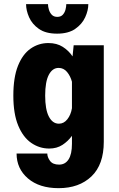

<svg xmlns="http://www.w3.org/2000/svg" viewBox="-20 -724 590 950"><path d="M223.5 11Q175 11 134.5 -17Q94 -45 70 -103Q46 -161 46 -251Q46 -341 69 -398.5Q92 -456 131.5 -483.5Q171 -511 219.5 -511Q261 -511 290.5 -492.2Q320 -473.5 339 -445L344.5 -500H493.5V-22.5Q493.5 90.5 432.5 148.8Q371.5 207 270 207Q174.5 207 118.2 158.8Q62 110.5 62 35.5H214Q214 53.5 227.5 72Q241 90.5 272.5 90.5Q302.5 90.5 319.2 64.8Q336 39 336 -12.5V-52Q316.5 -25 288.8 -7Q261 11 223.5 11ZM203.5 -251Q203.5 -182.5 221.8 -147.2Q240 -112 271.5 -112Q296 -112 313.2 -133.8Q330.5 -155.5 336 -188.5V-319.5Q328.5 -347.5 311.8 -367.8Q295 -388 270 -388Q239.5 -388 221.5 -353.8Q203.5 -319.5 203.5 -251ZM262.5 -557.5Q206 -557.5 172.5 -581Q139 -604.5 124 -638.5Q109 -672.5 109 -703.5H217.5Q217.5 -691.5 221.8 -676.8Q226 -662 236 -651.2Q246 -640.5 263.5 -640.5Q281 -640.5 290.8 -651.2Q300.5 -662 304.2 -676.8Q308 -691.5 308 -703.5H417Q417 -672.5 401.5 -638.5Q386 -604.5 352 -581Q318 -557.5 262.5 -557.5Z"/></svg>

Font: Trispace SemiCondensed
Style: Bold
Weight: 700
Width: 4
Designer: Tyler Finck
Foundry: Etcetera Type Company
Version: Version 1.210; ttfautohint (v1.8.3)